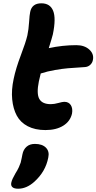

<svg xmlns="http://www.w3.org/2000/svg" viewBox="-20 -776 585 1165"><path d="M255.9 13.2Q192.9 13.2 148.4 -10Q104 -33.2 81.8 -74.5Q59.6 -115.7 54 -172.9Q48.3 -230 63 -297.9Q76.2 -361.3 106.2 -440.2Q136.2 -519 146 -561Q153.8 -597.7 156.5 -642.1Q159.2 -686.5 163.1 -703.1Q173.3 -755.9 231 -755.9Q284.2 -755.9 302.5 -710.4Q320.8 -665 300.8 -567.9Q295.9 -547.4 275.9 -483.9Q360.4 -502 442.9 -502Q492.2 -502 521.5 -475.6Q550.8 -449.2 543.9 -413.1Q541 -395.5 528.1 -383.1Q515.1 -370.6 496.1 -369.1Q425.8 -364.7 391.8 -361.8Q357.9 -358.9 312.7 -351.1Q267.6 -343.3 227.1 -330.1Q218.3 -294.9 215.8 -282.2Q200.7 -207.5 218.5 -175.8Q236.3 -144 288.1 -144Q309.1 -144 334 -151.1Q358.9 -158.2 370.1 -158.2Q397 -158.2 409.7 -138.2Q422.4 -118.2 417 -86.9Q406.2 -39.6 363.5 -13.2Q320.8 13.2 255.9 13.2ZM89.8 369.1Q65.4 369.1 54.9 359.1Q44.4 349.1 48.8 331.1Q52.7 312 73.2 276.9Q85.9 257.3 94.5 238.3Q103 219.2 105.5 210.7Q107.9 202.1 111.8 182.4Q115.7 162.6 116.2 160.2Q121.6 131.8 140.9 114.5Q160.2 97.2 191.9 97.2Q236.3 97.2 258.8 120.1Q281.2 143.1 272.9 180.2Q256.8 265.1 188 327.1Q141.1 369.1 89.8 369.1Z"/></svg>

Font: Shantell Sans Irregular
Style: Bold Italic
Weight: 700
Italic angle: -11.31°
Designer: Stephen Nixon, Anya Danilova, Shantell Martin
Foundry: Arrow Type
Version: Version 1.006;[9816181b4]